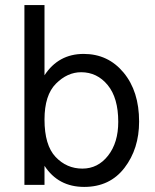

<svg xmlns="http://www.w3.org/2000/svg" viewBox="-20 -727 610 755"><path d="M304 -64Q365 -64 405 -115Q445 -166 445 -248Q445 -342 403.5 -392.5Q362 -443 299 -443Q245 -443 200 -398Q155 -353 155 -257Q155 -156 198.5 -110Q242 -64 304 -64ZM155 -707V-431Q210 -515 309 -515Q405 -515 466 -441.5Q527 -368 527 -249Q527 -142 469.5 -67Q412 8 311 8Q209 8 155 -75V0H76V-707Z"/></svg>

Font: Hind Regular
Style: Regular
Weight: 400
Designer: Manushi Parikh, Satya Rajpurohit
Foundry: Indian Type Foundry
Version: Version 1.201;PS 1.0;hotconv 1.0.78;makeotf.lib2.5.61930; tt